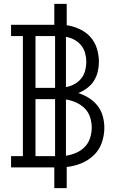

<svg xmlns="http://www.w3.org/2000/svg" viewBox="-20 -863 640 990"><path d="M260 107V0H37V-58H98V-677H37V-735H260V-843H324V-733Q358 -728 390.5 -713Q423 -698 446 -672.5Q469 -647 479.5 -613Q490 -579 490 -545Q490 -519 484 -493.5Q478 -468 464 -446Q450 -424 429 -408.5Q408 -393 384 -383Q413 -374 439 -357.5Q465 -341 483.5 -317Q502 -293 510 -263.5Q518 -234 518 -204Q518 -165 505 -127.5Q492 -90 464 -63Q436 -36 399.5 -21Q363 -6 324 -2V107ZM264 -410V-677H163V-410ZM320 -414Q343 -418 363.5 -429Q384 -440 398.5 -458Q413 -476 419 -498.5Q425 -521 425 -544Q425 -567 419 -589Q413 -611 398.5 -629Q384 -647 363.5 -658Q343 -669 320 -673ZM163 -58H264V-352H163ZM320 -60Q347 -64 372.5 -75Q398 -86 417 -105.5Q436 -125 444.5 -151.5Q453 -178 453 -205Q453 -232 444.5 -258.5Q436 -285 417 -304Q398 -323 372.5 -334.5Q347 -346 320 -350Z"/></svg>

Font: Iosevka Etoile Light
Style: Regular
Weight: 300
Designer: Belleve Invis
Foundry: Belleve Invis
Version: Version 25.0.1; ttfautohint (v1.8.4)